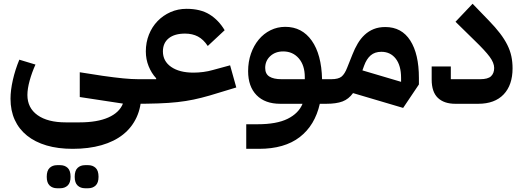

<svg xmlns="http://www.w3.org/2000/svg" viewBox="-20 -553 2788 1023"><path d="M367 240Q289 240 228 222Q167 204 124 169.5Q81 135 58.5 85.5Q36 36 36 -27Q36 -72 48.5 -127Q61 -182 83 -235L169 -209Q150 -167 138 -123.5Q126 -80 126 -47Q126 22 180 60.5Q234 99 330 99H404Q498 99 557 73Q616 47 635 -1L405 -36V-168L527 -149Q590 -140 636 -135.5Q682 -131 718 -131V-74L733 -52Q733 17 708 71.5Q683 126 636 163.5Q589 201 521 220.5Q453 240 367 240ZM433 450Q409 450 393.5 435.5Q378 421 378 389Q378 356 393.5 341.5Q409 327 433 327H450Q474 327 489.5 341.5Q505 356 505 389Q505 421 489.5 435.5Q474 450 450 450ZM284 450Q260 450 244.5 435.5Q229 421 229 389Q229 356 244.5 341.5Q260 327 284 327H301Q325 327 340.5 341.5Q356 356 356 389Q356 421 340.5 435.5Q325 450 301 450Z M691 -104 718 -131H812V-136Q787 -163 772 -200Q757 -237 757 -279Q757 -327 773.5 -368.5Q790 -410 819.5 -440.5Q849 -471 888.5 -488.5Q928 -506 974 -506Q1048 -506 1096.5 -476Q1145 -446 1177 -392L1087 -308Q1064 -343 1034.5 -358.5Q1005 -374 966 -374Q910 -374 879 -349Q848 -324 848 -279Q848 -227 892 -196.5Q936 -166 1011 -166Q1036 -166 1063 -169.5Q1090 -173 1114 -180L1206 -205L1239 -87L1097 -44Q1052 -31 1011.5 -22.5Q971 -14 925.5 -9Q880 -4 823.5 -2Q767 0 691 0Z M1292 109H1353Q1454 109 1512.5 80Q1571 51 1592 0H1473Q1392 0 1347 -46Q1302 -92 1302 -174Q1302 -224 1317 -267Q1332 -310 1358.5 -342Q1385 -374 1421.5 -392Q1458 -410 1500 -410Q1589 -410 1641 -336.5Q1693 -263 1696 -131H1745V-27L1718 0H1684Q1658 115 1577 177.5Q1496 240 1360 240H1292ZM1393 -191Q1393 -159 1415.5 -145Q1438 -131 1480 -131H1604V-142Q1604 -205 1572 -242Q1540 -279 1489 -279Q1447 -279 1420 -254Q1393 -229 1393 -191Z M1861 -57Q1838 -25 1805 -12.5Q1772 0 1718 0V-104L1745 -131Q1783 -131 1800 -145Q1817 -159 1830 -193L1858 -263Q1870 -294 1886 -321Q1902 -348 1923 -367.5Q1944 -387 1971 -398Q1998 -409 2033 -409Q2120 -409 2166 -337Q2212 -265 2212 -138V-103L2128 22ZM1911 -178 2117 -117V-138Q2117 -204 2088.5 -240.5Q2060 -277 2012 -277Q1977 -277 1955 -258Q1933 -239 1920 -203Z M2406 0Q2346 0 2313 -31.5Q2280 -63 2280 -129V-199H2382V-131H2538Q2580 -131 2596.5 -147Q2613 -163 2613 -191Q2613 -218 2589 -250.5Q2565 -283 2508 -338L2407 -437L2498 -533L2585 -443Q2620 -407 2644 -375.5Q2668 -344 2683 -314Q2698 -284 2704.5 -253.5Q2711 -223 2711 -189Q2711 -100 2663.5 -50Q2616 0 2528 0Z"/></svg>

Font: IBM Plex Sans Arabic SmBld
Style: Regular
Weight: 600
Designer: Mike Abbink, Paul van der Laan, Pieter van Rosmalen, Wael Morcos, Khajak Apelian
Foundry: Bold Monday
Version: Version 1.005